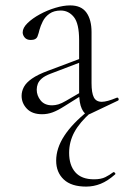

<svg xmlns="http://www.w3.org/2000/svg" viewBox="-20 -416 460 711"><path d="M313 6Q309 8 305 8Q293 8 283 -13Q273 -34 273 -74V-267Q273 -329 253.5 -353Q234 -377 205 -377Q180 -377 163.5 -365.5Q147 -354 138.5 -337Q130 -320 126 -305Q124 -295 119 -281.5Q114 -268 94 -268Q79 -268 71.5 -277Q64 -286 64 -296Q64 -313 82 -330.5Q100 -348 127.5 -363Q155 -378 185 -387Q215 -396 240 -396Q281 -396 300 -369.5Q319 -343 319 -297V-108Q319 -72 327.5 -55.5Q336 -39 357 -39Q376 -39 412 -54Q417 -56 419 -50.5Q421 -45 416 -43ZM136 7Q99 7 79.5 -13.5Q60 -34 60 -61Q60 -78 68.5 -94Q77 -110 98.5 -125Q120 -140 158 -154L283 -201L285 -188L167 -143Q146 -135 135 -125.5Q124 -116 120 -105.5Q116 -95 116 -84Q116 -62 130.5 -44Q145 -26 173 -26Q184 -26 196 -29.5Q208 -33 225 -43L292 -82L294 -70L219 -23Q194 -7 175 0Q156 7 136 7ZM307 -6 318 -1Q275 37 255.5 73Q236 109 236 150Q236 196 259 222Q282 248 328 248Q354 248 370 240Q386 232 399 222Q402 220 405.5 224Q409 228 406 230Q379 254 353 264.5Q327 275 299 275Q244 275 216 248.5Q188 222 188 179Q188 133 218 87Q248 41 307 -6Z"/></svg>

Font: Cormorant Garamond Light
Style: Regular
Weight: 300
Designer: Christian Thalmann (Catharsis Fonts)
Foundry: Catharsis Fonts
Version: Version 4.001